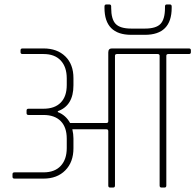

<svg xmlns="http://www.w3.org/2000/svg" viewBox="-20 -840 875 860"><path d="M481 -623H826Q835 -623 835 -615V-606Q835 -598 826 -598H734Q725 -598 725 -590V-9Q725 0 717 0H703Q695 0 695 -9V-590Q695 -598 686 -598H504Q495 -598 495 -590V-9Q495 0 487 0H473Q465 0 465 -9V-253Q465 -261 456 -261H304Q309 -239 309 -220V-176Q309 -114 272.5 -77Q236 -40 175 -40H45Q36 -40 36 -48V-60Q36 -68 45 -68H175Q225 -68 252 -97Q279 -126 279 -177V-219Q279 -270 252 -297.5Q225 -325 175 -325H108Q99 -325 99 -333V-345Q99 -353 108 -353H175Q225 -353 252 -380.5Q279 -408 279 -459V-489Q279 -540 252 -569Q225 -598 175 -598H81Q72 -598 72 -606V-615Q72 -623 81 -623H175Q236 -623 272.5 -587.5Q309 -552 309 -490V-458Q309 -367 239 -342V-338Q275 -324 294 -289H456Q465 -289 465 -297V-605Q465 -623 481 -623ZM629 -684H568Q448 -684 448 -805V-811Q448 -820 456 -820H470Q478 -820 478 -811V-805Q478 -754 498 -733Q518 -712 568 -712H629Q679 -712 699 -733Q719 -754 719 -805V-811Q719 -820 727 -820H741Q749 -820 749 -811V-805Q749 -684 629 -684Z"/></svg>

Font: Rajdhani Light
Style: Regular
Weight: 300
Designer: Satya Rajpurohit, Jyotish Sonowal
Foundry: Indian Type Foundry
Version: Version 1.201;PS 1.0;hotconv 1.0.78;makeotf.lib2.5.61930; tt